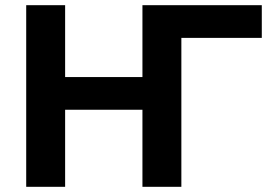

<svg xmlns="http://www.w3.org/2000/svg" viewBox="-20 -720 1049 740"><path d="M231 0H81V-700H231V-423H529V-700H989V-574H679V0H529V-297H231Z"/></svg>

Font: Golos Text SemiBold
Style: Regular
Weight: 600
Designer: A.Korolkova, Vitaly Kuzmin
Foundry: ParaType Ltd
Version: Version 2.004